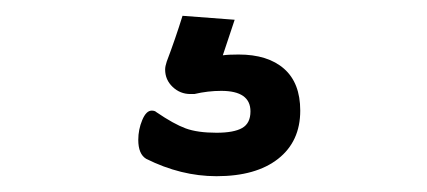

<svg xmlns="http://www.w3.org/2000/svg" viewBox="-20 -28 540 243"><path d="M189 60Q189 56 191 50Q202 21 211 -8L277 -3L262 42Q269 41 282 41Q319 41 339.5 59Q360 77 360 112Q360 151 332 173Q304 195 254 195Q209 195 165 173Q155 167 155 149Q155 136 160 124Q165 112 172 112Q176 112 178 114Q200 129 215 134.5Q230 140 254 140Q276 140 286.5 134Q297 128 297 113Q297 87 260 87Q243 87 226 91H221Q208 91 198.5 82Q189 73 189 60Z"/></svg>

Font: Iansui 0.93
Style: Regular
Weight: 400
Designer: But Ko / Fontworks Inc.
Foundry: zi-hi.com / Fontworks Inc.
Version: Version 0.931